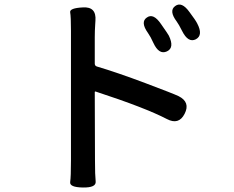

<svg xmlns="http://www.w3.org/2000/svg" viewBox="-20 -793 1040 855"><path d="M349 42Q289 41 292.5 17.5Q296 -6 296 -78V-656Q296 -719 292.5 -738Q289 -757 349 -760Q410 -764 405 -701L404 -685Q402 -656 402 -627V-510Q402 -500 411 -497Q502 -470 627 -423Q752 -376 775 -365Q829 -338 802 -286Q776 -235 723 -263Q627 -313 407 -385Q402 -387 402 -382L403 -78Q403 -13 406 15Q409 43 349 42ZM723 -564Q688 -548 663 -602Q651 -629 639 -646Q604 -695 634 -715Q663 -736 697 -686Q730 -639 732 -634Q758 -580 723 -564ZM852 -618Q818 -601 791 -655Q776 -685 767 -697Q731 -745 760 -766Q789 -788 824 -739Q851 -703 858 -689Q886 -636 852 -618Z"/></svg>

Font: Resource Han Rounded JP Medium
Style: Regular
Weight: 500
Designer: Cyano Hao (round all glyphs); Ryoko NISHIZUKA 西塚涼子 (kana, bopomofo & ideographs); Paul D. Hunt (Latin, Greek & Cyrillic)
Foundry: Cyano Hao
Version: 0.990